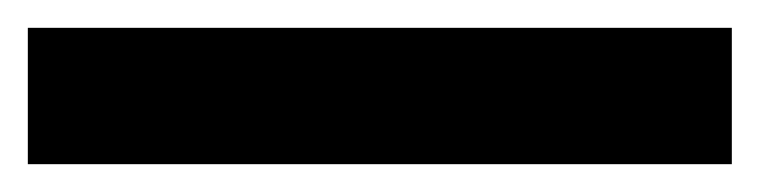

<svg xmlns="http://www.w3.org/2000/svg" viewBox="-23 -878 546 138"><path d="M503 -760H-3V-858H503Z"/></svg>

Font: Noto Sans Sundanese
Style: Regular
Weight: 400
Designer: Monotype Design Team (Regular), Sérgio L. Martins (other weights)
Foundry: Monotype Imaging Inc.
Version: Version 2.003